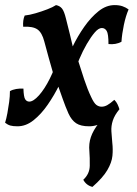

<svg xmlns="http://www.w3.org/2000/svg" viewBox="-42 -487 537 754"><path d="M178 -467Q193 -464 201.5 -453.5Q210 -443 217 -414Q225 -382 232.5 -352Q240 -322 246 -295L261 -261Q275 -216 288.5 -175.5Q302 -135 316 -106Q327 -82 336.5 -75Q346 -68 357 -68Q368 -68 379 -74Q390 -80 407 -95Q415 -87 419.5 -77.5Q424 -68 427 -58Q403 -30 371 -10.5Q339 9 308 9Q275 9 257 -3Q239 -15 227 -41Q215 -68 204.5 -98Q194 -128 184 -156L169 -191Q159 -225 149.5 -259.5Q140 -294 132 -324Q123 -359 105 -371.5Q87 -384 49 -382Q48 -395 49.5 -406Q51 -417 55 -426Q74 -428 98 -435Q122 -442 144 -450.5Q166 -459 178 -467ZM408 -467Q426 -467 439 -462.5Q452 -458 463 -450Q452 -425 444.5 -389.5Q437 -354 435 -323Q413 -311 384 -314Q384 -354 377 -365.5Q370 -377 358 -377Q345 -377 330 -359.5Q315 -342 299 -314.5Q283 -287 269.5 -255Q256 -223 247 -193L212 -232Q224 -264 243.5 -304.5Q263 -345 289 -382Q315 -419 345 -443Q375 -467 408 -467ZM-3 -129Q7 -135 21.5 -137.5Q36 -140 50 -139Q51 -106 57 -97Q63 -88 73 -88Q89 -88 111 -112.5Q133 -137 153.5 -178Q174 -219 187 -265L222 -226Q211 -194 191 -153.5Q171 -113 145.5 -76Q120 -39 90 -15Q60 9 27 9Q9 9 -1.5 6Q-12 3 -22 -5Q-17 -21 -13 -42.5Q-9 -64 -6 -86.5Q-3 -109 -3 -129ZM321 247Q297 241 285 219Q310 196 310.5 164Q311 132 309 107Q306 77 315 51Q324 25 345 -2Q366 -29 399 -58H427Q408 -35 401 -13.5Q394 8 395.5 29.5Q397 51 399 74Q402 99 399.5 125Q397 151 379.5 181Q362 211 321 247Z"/></svg>

Font: Vollkorn Medium
Style: Italic
Weight: 500
Italic angle: -11°
Designer: Friedrich Althausen
Foundry: Friedrich Althausen
Version: Version 5.000